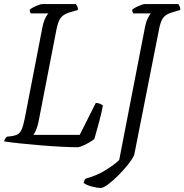

<svg xmlns="http://www.w3.org/2000/svg" viewBox="-27 -724 906 944"><path d="M356 0Q325 0 276 -2.5Q227 -5 173 -9.5Q119 -14 71 -19Q23 -24 -7 -29Q-3 -43 7 -52L33 -55Q51 -58 62 -65Q73 -72 80.5 -90Q88 -108 95 -143L180 -582Q186 -615 195.5 -634Q205 -653 211 -658H125Q123 -660 121 -665Q119 -670 119 -676Q125 -682 137.5 -688.5Q150 -695 162.5 -699.5Q175 -704 181 -704H346Q349 -700 353 -692.5Q357 -685 356 -675L312 -662Q284 -653 271 -635.5Q258 -618 250 -576L162 -123Q157 -100 150 -84Q143 -68 137 -61H365L444 -218Q454 -218 464 -214Q474 -210 479 -205Q473 -172 460.5 -125Q448 -78 437 -41Q428 -33 412.5 -24Q397 -15 381.5 -8Q366 -1 356 0ZM469 200Q451 200 424 193Q397 186 384 175Q387 161 395 154Q450 139 493 112Q536 85 559 63L684 -581Q690 -615 699.5 -634Q709 -653 715 -658H629Q627 -660 625 -664.5Q623 -669 623 -676Q629 -682 641.5 -688.5Q654 -695 666.5 -699.5Q679 -704 685 -704H850Q853 -700 856.5 -692.5Q860 -685 859 -675L816 -662Q786 -653 773.5 -634Q761 -615 754 -575L633 37Q624 58 602 85.5Q580 113 554 139Q528 165 504.5 182.5Q481 200 469 200Z"/></svg>

Font: Texturina 72pt 72pt Light
Style: Italic
Weight: 300
Italic angle: -11°
Designer: Guillermo Torres Carreño
Foundry: Omnibus-Type
Version: Version 1.002; ttfautohint (v1.8.3)